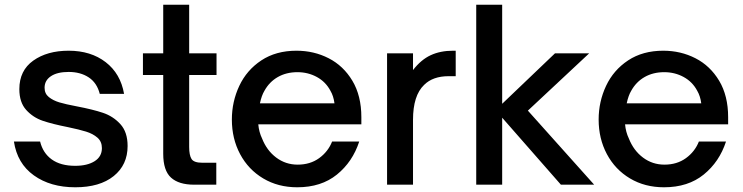

<svg xmlns="http://www.w3.org/2000/svg" viewBox="-20 -783 3150 814"><path d="M39 -183H150Q162 -134 199.5 -107Q237 -80 299 -80Q350 -80 381 -99.5Q412 -119 412 -155Q412 -183 393 -199.5Q374 -216 345 -225Q316 -234 268 -244Q202 -257 161 -271Q120 -285 91 -317Q62 -349 62 -405Q62 -484 121 -526Q180 -568 271 -568Q365 -568 428 -519.5Q491 -471 506 -385H403Q391 -432 356 -455Q321 -478 271 -478Q223 -478 196 -460Q169 -442 169 -411Q169 -386 187 -371.5Q205 -357 231.5 -349Q258 -341 306 -332Q374 -319 417 -304.5Q460 -290 490.5 -256.5Q521 -223 521 -164Q521 -84 462 -36.5Q403 11 299 11Q194 11 123.5 -39.5Q53 -90 39 -183Z M803 0Q738 0 705 -30Q672 -60 672 -131V-465H586V-557H672V-763H782V-557H898V-465H782V-160Q782 -125 792 -109Q802 -93 838 -93H897V0Z M963 -276Q963 -352 994.5 -419Q1026 -486 1088 -527Q1150 -568 1237 -568Q1311 -568 1373.5 -536Q1436 -504 1474 -440.5Q1512 -377 1512 -286V-256H1075Q1078 -223 1091 -196Q1111 -145 1151 -115Q1191 -85 1242 -85Q1295 -85 1333 -112.5Q1371 -140 1388 -183H1503Q1475 -97 1408.5 -43Q1342 11 1240 11Q1159 11 1096 -26.5Q1033 -64 998 -129.5Q963 -195 963 -276ZM1398 -345Q1394 -376 1381 -398Q1361 -436 1323.5 -456.5Q1286 -477 1241 -477Q1194 -477 1158 -456.5Q1122 -436 1101 -398Q1089 -378 1082 -345Z M1621 0V-557H1731V-486Q1765 -530 1806 -549Q1847 -568 1901 -568H1912V-460H1882Q1815 -460 1778 -423Q1731 -378 1731 -275V0Z M2109 0H1999V-763H2109V-343L2333 -557H2478L2218 -314L2499 0H2358L2109 -284Z M2518 -276Q2518 -352 2549.5 -419Q2581 -486 2643 -527Q2705 -568 2792 -568Q2866 -568 2928.5 -536Q2991 -504 3029 -440.5Q3067 -377 3067 -286V-256H2630Q2633 -223 2646 -196Q2666 -145 2706 -115Q2746 -85 2797 -85Q2850 -85 2888 -112.5Q2926 -140 2943 -183H3058Q3030 -97 2963.5 -43Q2897 11 2795 11Q2714 11 2651 -26.5Q2588 -64 2553 -129.5Q2518 -195 2518 -276ZM2953 -345Q2949 -376 2936 -398Q2916 -436 2878.5 -456.5Q2841 -477 2796 -477Q2749 -477 2713 -456.5Q2677 -436 2656 -398Q2644 -378 2637 -345Z"/></svg>

Font: Open Sauce One Medium
Style: Regular
Weight: 500
Designer: Alfredo Marco Pradil
Foundry: Creative Sauce Fz LLC
Version: Version 1.477